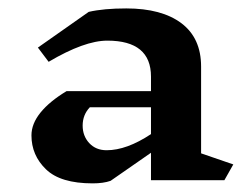

<svg xmlns="http://www.w3.org/2000/svg" viewBox="-20 -843 594 456"><path d="M512.9 -415H338.6V-480.2L242.6 -413.5Q225.6 -407.5 200.1 -407.5Q123.6 -407.5 89.2 -440.9Q54.7 -474.2 54.7 -521.5Q54.7 -549.2 76.4 -575.9Q98.1 -602.5 138 -626.5H338.6V-661Q338.6 -746.5 234.9 -746.5Q180.5 -746.5 95.5 -696.2L70 -730L190.7 -814.8Q226.4 -823 280 -823Q364.1 -823 410.9 -787.8Q457.6 -752.5 457.6 -685V-478.8L534.1 -452.5ZM338.6 -524.5V-588.2H193.3Q176.3 -570.2 176.3 -544.8Q176.3 -520 192 -503.1Q207.7 -486.2 233.2 -486.2Q280.8 -486.2 338.6 -524.5Z"/></svg>

Font: Inknut Antiqua SemiBold
Style: Regular
Weight: 600
Designer: Claus Eggers Sørensen
Foundry: Claus Eggers Sørensen
Version: Version 1.003; ttfautohint (v1.8.2) -l 8 -r 50 -G 200 -x 14 